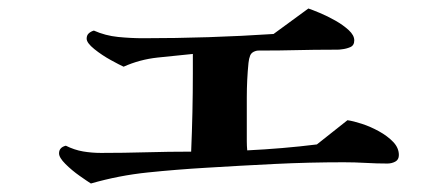

<svg xmlns="http://www.w3.org/2000/svg" viewBox="-20 -570 1040 452"><path d="M919 -205Q919 -194 910.5 -189.5Q902 -185 892 -185Q867 -185 841 -186.5Q815 -188 789 -188Q708 -188 626.5 -184Q545 -180 464 -175Q396 -171 328 -164Q260 -157 194 -138Q186 -143 167.5 -156Q149 -169 134 -184Q119 -199 119 -209Q119 -223 135 -227Q155 -217 175.5 -213.5Q196 -210 218 -210Q271 -210 324 -211.5Q377 -213 430 -213Q432 -260 433 -306Q434 -352 434 -398V-443Q393 -439 351 -434.5Q309 -430 271 -413Q262 -417 241 -428.5Q220 -440 202 -454.5Q184 -469 184 -479Q184 -487 189 -491.5Q194 -496 201 -498Q228 -486 258 -483Q288 -480 317 -480Q394 -480 471 -482.5Q548 -485 624 -490L706 -550Q715 -547 733 -539.5Q751 -532 769.5 -521.5Q788 -511 801 -499Q814 -487 814 -475Q814 -463 804.5 -459Q795 -455 785 -454Q779 -453 773 -453Q767 -453 761 -453Q720 -453 679 -452Q638 -451 597 -451Q594 -451 589.5 -451Q585 -451 582 -450Q572 -447 569 -439.5Q566 -432 565 -422Q561 -382 561 -340.5Q561 -299 561 -258Q561 -248 561 -237.5Q561 -227 562 -216Q603 -218 644.5 -221.5Q686 -225 726 -230L798 -287Q812 -285 832 -278.5Q852 -272 872 -261Q892 -250 905.5 -236Q919 -222 919 -205Z"/></svg>

Font: Kaisei HarunoUmi
Style: Bold
Weight: 700
Designer: Font-Kai, 金井和夫
Foundry: KAZUO KANAI
Version: Version 5.003